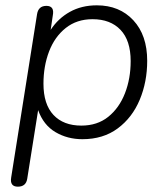

<svg xmlns="http://www.w3.org/2000/svg" viewBox="-20 -514 623 720"><path d="M47 186Q16 186 22 151L119 -461Q124 -492 154 -492Q185 -492 178 -456L170 -402Q198 -445 242 -469.5Q286 -494 343 -494Q428 -494 480 -438Q532 -382 532 -286Q532 -207 504 -140Q476 -73 421.5 -32.5Q367 8 289 8Q233 8 188 -18.5Q143 -45 123 -101L82 157Q77 186 47 186ZM285 -43Q345 -43 386 -76Q427 -109 448.5 -164Q470 -219 470 -285Q470 -362 432 -402Q394 -442 327 -442Q268 -442 226.5 -409Q185 -376 164 -321Q143 -266 143 -200Q143 -123 180.5 -83Q218 -43 285 -43Z"/></svg>

Font: Nunito Light
Style: Italic
Weight: 300
Italic angle: -9°
Designer: Vernon Adams
Foundry: Vernon Adams
Version: Version 3.601; ttfautohint (v1.8.2.53-6de2)